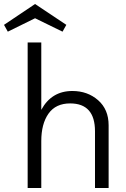

<svg xmlns="http://www.w3.org/2000/svg" viewBox="-75 -938 629 958"><path d="M237 -780 100 -847 -36 -780 -55 -814 100 -918 256 -814ZM286 -484Q362 -484 414.5 -438Q467 -392 467 -313V0H399V-283Q399 -422 275 -422Q203 -422 167 -371Q131 -320 131 -234V0H63V-726H131V-390Q182 -484 286 -484Z"/></svg>

Font: Didact Gothic
Style: Regular
Weight: 400
Designer: Daniel Johnson
Foundry: Daniel Johnson
Version: Version 2.101;PS 002.101;hotconv 1.0.88;makeotf.lib2.5.64775